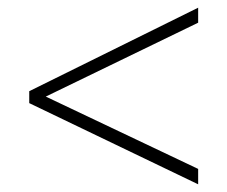

<svg xmlns="http://www.w3.org/2000/svg" viewBox="-20 -570 591 499"><path d="M56 -302 495 -91V-131L99 -319L495 -511V-550L56 -333Z"/></svg>

Font: Noto Sans Devanagari UI ExtraLight
Style: Regular
Weight: 200
Designer: Jelle Bosma - Monotype Design Team
Foundry: Monotype Imaging Inc.
Version: Version 2.003